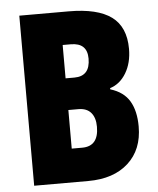

<svg xmlns="http://www.w3.org/2000/svg" viewBox="-52 -759 661 803"><g transform="rotate(-5 279.0 -357.0)"><path d="M266 -714Q387 -714 445.5 -671Q504 -628 504 -536Q504 -477 478.5 -434.5Q453 -392 411 -379V-374Q467 -357 491.5 -315.5Q516 -274 516 -209Q516 -112 454.5 -56Q393 0 286 0H59V-714ZM266 -436Q332 -436 332 -510Q332 -576 263 -576H229V-436ZM229 -303V-141H273Q342 -141 342 -223Q342 -261 324 -282Q306 -303 271 -303Z"/></g></svg>

Font: Noto Sans Khmer UI ExtraCondensed Black
Style: Regular
Weight: 900
Width: 2
Designer: Danh Hong and the Monotype Design Team
Foundry: Monotype Imaging Inc.
Version: Version 2.002; ttfautohint (v1.8.4.7-5d5b)